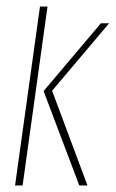

<svg xmlns="http://www.w3.org/2000/svg" viewBox="-20 -566 353 586"><path d="M222 0 113 -288 288 -495H313L139 -289L247 0ZM26 0 102 -546H125L49 0Z"/></svg>

Font: Alumni Sans SC Thin
Style: Italic
Weight: 100
Italic angle: -8°
Designer: Robert E. Leuschke
Foundry: Robert E. Leuschke
Version: Version 1.016